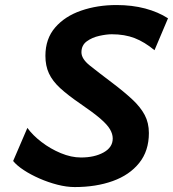

<svg xmlns="http://www.w3.org/2000/svg" viewBox="-20 -738 694 770"><path d="M653.8 -664.6 599.6 -536.6Q559.6 -569.8 519.8 -585.2Q480 -600.6 428.2 -600.6Q407.2 -600.6 378.4 -594.2Q349.6 -587.9 328.1 -572.3Q306.6 -556.6 306.6 -528.3Q306.6 -502 340.3 -475.1Q374 -448.2 430.2 -405.8Q478 -369.6 510.7 -339.1Q543.5 -308.6 560.3 -276.9Q577.1 -245.1 577.1 -204.6Q577.1 -132.8 538.3 -84.5Q499.5 -36.1 432.4 -12Q365.2 12.2 279.8 12.2Q247.1 12.2 210.2 2.7Q173.3 -6.8 138.2 -22.2Q103 -37.6 75.2 -55.9Q47.4 -74.2 32.7 -92.3L89.8 -225.1Q110.8 -195.8 146.5 -168.5Q182.1 -141.1 223.9 -123.8Q265.6 -106.4 304.7 -106.4Q358.9 -106.4 395.5 -126.7Q432.1 -147 432.1 -182.6Q432.1 -200.7 421.1 -219.5Q410.2 -238.3 382.1 -262.5Q354 -286.6 303.2 -321.3Q252.4 -356 221.4 -384.5Q190.4 -413.1 176.3 -443.6Q162.1 -474.1 162.1 -514.2Q162.1 -582.5 201.2 -627.7Q240.2 -672.9 305.2 -695.3Q370.1 -717.8 447.3 -717.8Q509.8 -717.8 562.3 -703.9Q614.7 -689.9 653.8 -664.6Z"/></svg>

Font: Andika
Style: Bold Italic
Weight: 700
Italic angle: -14°
Designer: Victor Gaultney, Annie Olsen, Julie Remington, Don Collingsworth, Eric Hays, Becca Hirsbrunner
Foundry: SIL International
Version: Version 6.101